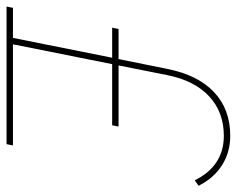

<svg xmlns="http://www.w3.org/2000/svg" viewBox="-90 -650 739 600"><g transform="rotate(90 280.0 -349.5)"><path d="M560 -600 543 -588Q521 -633 486 -656Q451 -679 404 -679Q330 -679 280.5 -633Q231 -587 214 -501L184 -350H375L371 -330H180L118 -20H434L430 0H0L4 -20H98L160 -330H66L70 -350H164L195 -503Q214 -598 267.5 -648.5Q321 -699 404 -699Q455 -699 495.5 -673.5Q536 -648 560 -600Z"/></g></svg>

Font: TypoPRO Montserrat
Style: Italic
Weight: 250
Italic angle: -11.3°
Designer: Julieta Ulanovsky
Foundry: Julieta Ulanovsky
Version: Version 6.001